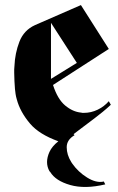

<svg xmlns="http://www.w3.org/2000/svg" viewBox="-20 -555 465 757"><path d="M389 160 395 172Q315 191 257 174.5Q199 158 178 123Q177 122 176 121L175 120Q156 86 175 44Q185 22 210 2Q135 -25 99 -67Q59 -114 46 -164Q43 -174 41.5 -184Q40 -194 39 -204Q38 -219 37 -235Q36 -251 36 -268V-281Q36 -288 37 -295Q39 -345 56.5 -390.5Q74 -436 118 -456L299 -535L409 -362L189 -220Q207 -164 237 -139Q267 -114 300 -111Q303 -110 305 -110H311Q339 -110 365 -122.5Q391 -135 409 -156L417 -142Q401 -127 385 -114Q369 -101 352 -88Q319 -63 287 -39L270 -26L274 -22Q243 -4 243 25.5Q243 55 261 84Q262 85 263 87Q264 89 265 90Q288 123 323.5 145Q359 167 388 161ZM181 -465V-244L283 -307Z"/></svg>

Font: Fette UNZ Fraktur
Style: Regular
Weight: 900
Foundry: UNZ1 Extensions by Catfonts.de
Version: Version 0.000 2012 initial release